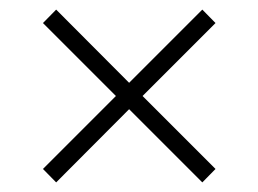

<svg xmlns="http://www.w3.org/2000/svg" viewBox="-20 -580 538 400"><path d="M97 -200 69.5 -228 221.5 -380 69.5 -532 97 -560 249 -407.5 401.5 -560 429 -532 277 -380 429 -228 401.5 -200 249 -352.5Z"/></svg>

Font: Encode Sans SemiExpanded SemiExpanded ExtraLight
Style: Regular
Weight: 200
Width: 6
Designer: Multiple Designers
Foundry: Impallari Type
Version: Version 3.000; ttfautohint (v1.8.3) -l 8 -r 50 -G 200 -x 14 